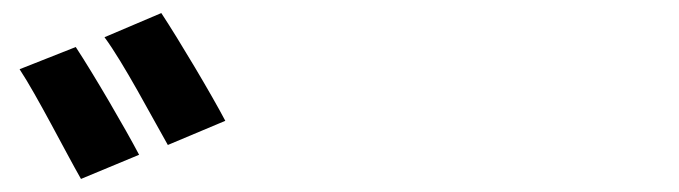

<svg xmlns="http://www.w3.org/2000/svg" viewBox="-20 -872 1040 294"><path d="M227 -852 140 -815C169 -776 213 -692 237 -650L325 -687C304 -727 254 -811 227 -852ZM96 -800 10 -766C37 -725 80 -640 104 -598L193 -635C172 -675 123 -759 96 -800Z"/></svg>

Font: Spoqa Han Sans Neo Bold
Style: Bold
Weight: 700
Designer: [Spoqa Han Sans Neo] Dong-huui Kim  Younghwa Kang  Yujin Lee  [Noto Sans] Ryoko NISHIZUKA  (kana & ideographs); Paul D. 
Foundry: Spoqa (http://www.spoqa-han-sans.com)
Version: Version 1.100;hotconv 1.0.109;makeotfexe 2.5.65596